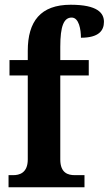

<svg xmlns="http://www.w3.org/2000/svg" viewBox="-20 -789 458 809"><path d="M16 0H336V-51H295C268 -51 234 -59 234 -117V-471H354V-536H234V-592C234 -679 249 -715 282 -715C313 -715 321 -664 321 -630C396 -630 418 -660 418 -697C418 -734 391 -769 278 -769C151 -769 97 -699 97 -575V-536H20V-471H97V-117C97 -59 60 -51 36 -51H16Z"/></svg>

Font: Noto Serif Ethiopic Condensed
Style: Bold
Weight: 700
Width: 3
Designer: Monotype Design Team
Foundry: Monotype Imaging Inc.
Version: Version 2.102